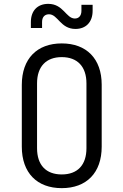

<svg xmlns="http://www.w3.org/2000/svg" viewBox="-20 -965 640 995"><path d="M371 -815C425 -815 460 -850 460 -909V-940H402V-909C402 -883 388 -869 368 -869C322 -869 309 -945 230 -945C175 -945 140 -910 140 -851V-820H198V-851C198 -877 212 -891 234 -891C280 -891 293 -815 371 -815ZM300 10C428 10 507 -69 507 -205V-526C507 -661 428 -740 300 -740C172 -740 93 -661 93 -525V-205C93 -69 172 10 300 10ZM300 -61C218 -61 172 -110 172 -197V-533C172 -620 219 -669 300 -669C381 -669 428 -620 428 -533V-197C428 -110 382 -61 300 -61Z"/></svg>

Font: JetBrains Mono Light
Style: Regular
Weight: 336
Monospace: yes
Designer: Philipp Nurullin, Konstantin Bulenkov
Foundry: JetBrains
Version: Version 2.305